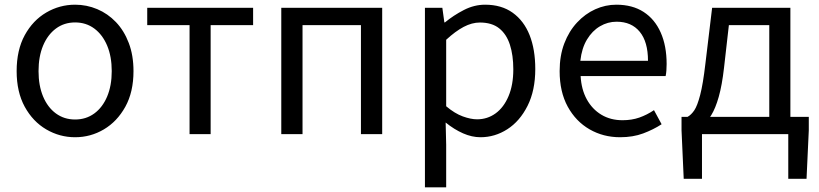

<svg xmlns="http://www.w3.org/2000/svg" viewBox="-20 -577 3524 826"><path d="M303.1 13.4Q236.6 13.4 179 -20.3Q121.4 -54 86.5 -117.6Q51.6 -181.2 51.6 -271Q51.6 -361.9 86.5 -425.7Q121.4 -489.4 179 -523.1Q236.6 -556.8 303.1 -556.8Q352.9 -556.8 398.3 -537.7Q443.7 -518.6 478.8 -481.9Q513.8 -445.3 534 -392.1Q554.3 -338.9 554.3 -271Q554.3 -181.2 519.1 -117.6Q483.8 -54 426.7 -20.3Q369.7 13.4 303.1 13.4ZM303.1 -62.9Q350.2 -62.9 385.7 -88.9Q421.2 -114.9 441 -161.8Q460.7 -208.7 460.7 -271Q460.7 -333.8 441 -380.8Q421.2 -427.8 385.7 -454.2Q350.2 -480.5 303.1 -480.5Q256.1 -480.5 220.6 -454.2Q185.1 -427.8 165.4 -380.8Q145.8 -333.8 145.8 -271Q145.8 -208.7 165.4 -161.8Q185.1 -114.9 220.6 -88.9Q256.1 -62.9 303.1 -62.9Z M795.5 0V-469H613.4V-543.4H1068.9V-469H886.2V0Z M1190.1 0V-543.4H1624.2V0H1532.8V-469H1281.5V0Z M1808.1 229V-543.4H1883L1891.7 -480.5H1894.1Q1931.2 -511.1 1975.5 -533.9Q2019.9 -556.8 2066.9 -556.8Q2137.4 -556.8 2185.5 -522.3Q2233.7 -487.8 2258.3 -426.1Q2282.8 -364.3 2282.8 -280Q2282.8 -187.5 2249.5 -121.5Q2216.3 -55.6 2162.7 -21.1Q2109.1 13.4 2046.9 13.4Q2010.3 13.4 1972.2 -3.3Q1934.1 -20 1897.2 -49.9L1899.5 45.2V229ZM2032.3 -63.7Q2077 -63.7 2112.3 -89.4Q2147.6 -115.2 2167.9 -163.6Q2188.3 -212 2188.3 -278.8Q2188.3 -339.2 2173.7 -384.5Q2159.1 -429.8 2127.8 -454.9Q2096.5 -480.1 2044.4 -480.1Q2010.3 -480.1 1974.6 -461.3Q1939 -442.4 1899.5 -405.9V-119.9Q1936.4 -88.7 1971 -76.2Q2005.6 -63.7 2032.3 -63.7Z M2647.7 13.4Q2575.5 13.4 2516.4 -20.6Q2457.3 -54.6 2422.4 -118.2Q2387.6 -181.9 2387.6 -271Q2387.6 -337.5 2407.6 -390.1Q2427.7 -442.7 2462.5 -480.1Q2497.4 -517.6 2541 -537.2Q2584.6 -556.8 2631.4 -556.8Q2700.6 -556.8 2748.8 -525.7Q2797 -494.5 2822.4 -437.1Q2847.9 -379.7 2847.9 -301.7Q2847.9 -287.4 2846.9 -274.1Q2846 -260.7 2843.6 -249.7H2477.9Q2481 -192.4 2504.3 -149.8Q2527.7 -107.2 2567.1 -83.5Q2606.4 -59.8 2658.3 -59.8Q2697.8 -59.8 2730.5 -71.2Q2763.1 -82.7 2793.5 -103.1L2826.3 -42.5Q2790.8 -19.4 2747 -3Q2703.2 13.4 2647.7 13.4ZM2476.7 -315.5H2767.7Q2767.7 -397.1 2732.2 -440.3Q2696.8 -483.6 2632.5 -483.6Q2594.5 -483.6 2561.1 -463.9Q2527.7 -444.3 2505.2 -406.9Q2482.7 -369.6 2476.7 -315.5Z M3000 0V192.1H2921.4L2912 -16.5V-74.3H3459.5V-16.5L3449.8 192.1H3371.2V0ZM3289.5 -27.6V-469H3115.7L3094.8 -285.3Q3086.2 -210 3072.1 -160.5Q3058.1 -111 3040.1 -81.9Q3022.2 -52.8 3001.6 -39.1Q2981 -25.4 2959.5 -20.8L2938 -74.3Q2953.8 -83 2967 -102.5Q2980.1 -122 2992.2 -168.5Q3004.4 -214.9 3014.6 -302.5L3043.6 -543.4H3380.3V-27.6Z"/></svg>

Font: Noto Sans TC Thin
Style: Regular
Weight: 100
Designer: Ryoko NISHIZUKA 西塚涼子 (kana, bopomofo & ideographs); Paul D. Hunt (Latin, Greek & Cyrillic); Sandoll Communications 산돌커뮤니
Foundry: Adobe
Version: Version 2.004-H2;hotconv 1.0.118;makeotfexe 2.5.65603